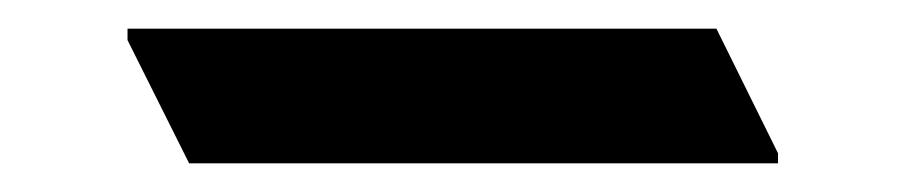

<svg xmlns="http://www.w3.org/2000/svg" viewBox="-20 -428 640 134"><path d="M523 -314H112L69 -400V-408H480L523 -321Z"/></svg>

Font: Halant Semibold
Style: Regular
Weight: 600
Version: Version 1.100;PS 1.0;hotconv 1.0.78;makeotf.lib2.5.61930; tt